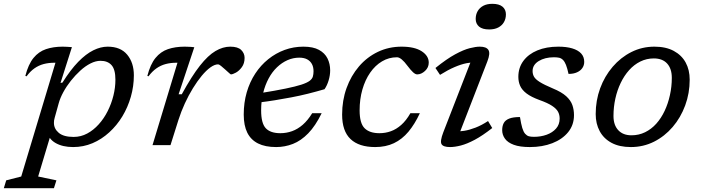

<svg xmlns="http://www.w3.org/2000/svg" viewBox="-97 -759 3667 1004"><path d="M189 -143.5Q186.5 -136 185.8 -129.5Q185 -123 185 -116.5Q185 -85.5 210.5 -64.2Q236 -43 288 -43Q326 -43 359 -60.8Q392 -78.5 419.2 -108.8Q446.5 -139 466 -177.8Q485.5 -216.5 496 -258.8Q506.5 -301 506.5 -342Q506.5 -396 486.2 -418.5Q466 -441 428.5 -441Q403.5 -441 376.2 -427.2Q349 -413.5 322.8 -389.5Q296.5 -365.5 273.5 -336.5Q250.5 -307.5 234 -277Q217.5 -246.5 210 -219ZM149 -72.5H173.5L102.5 164L198 184L185 225H-77L-64.5 184L14 164L193 -431Q192.5 -431 191 -431Q189.5 -431 188.5 -431Q157 -431 131 -424Q105 -417 83 -401.5Q61 -386 42 -360L35.5 -362Q51 -422.5 78 -455.8Q105 -489 143.5 -502Q182 -515 230.5 -515Q242.5 -515 254.2 -514.2Q266 -513.5 279 -512.5L219.5 -325.5L229.5 -327Q272 -394.5 312.2 -435.8Q352.5 -477 391 -496Q429.5 -515 466 -515Q533.5 -515 568.2 -473Q603 -431 603 -365Q603 -308 587.2 -253Q571.5 -198 542.8 -150.5Q514 -103 474.2 -66.8Q434.5 -30.5 386.8 -10.2Q339 10 285.5 10Q230.5 10 193.5 -11.2Q156.5 -32.5 149 -72.5Z M831 -431Q830 -431 828.5 -431Q827 -431 826 -431Q795 -431 769 -424Q743 -417 721 -401.5Q699 -386 679.5 -360L673.5 -362Q689 -422.5 716 -455.8Q743 -489 781.2 -502Q819.5 -515 868.5 -515Q876.5 -515 884.8 -514.5Q893 -514 901.8 -513.8Q910.5 -513.5 919 -512L837 -266H853.5Q905.5 -361 948.2 -415.2Q991 -469.5 1029.8 -492.2Q1068.5 -515 1107 -515Q1147 -515 1164.5 -497.5Q1182 -480 1182 -456.5Q1182 -427.5 1167.8 -408Q1153.5 -388.5 1136.5 -379.2Q1119.5 -370 1110.5 -370Q1108.5 -370 1099.8 -378.2Q1091 -386.5 1080 -396Q1069 -406 1058.8 -414.2Q1048.5 -422.5 1043.5 -422.5Q1025.5 -422.5 1003.5 -406.8Q981.5 -391 958 -362.8Q934.5 -334.5 911.8 -297.5Q889 -260.5 869.5 -218Q850 -175.5 836 -131.5L794.5 0H700.5Z M1468 -457.5Q1436 -457.5 1406.5 -444.5Q1377 -431.5 1351.8 -407.5Q1326.5 -383.5 1308 -349.2Q1289.5 -315 1279 -272.8Q1268.5 -230.5 1268.5 -182Q1268.5 -114 1293 -88.2Q1317.5 -62.5 1369 -62.5Q1400.5 -62.5 1430 -73Q1459.5 -83.5 1486 -106.5Q1512.5 -129.5 1535.5 -167H1585Q1552.5 -100.5 1514.8 -61.8Q1477 -23 1434.8 -6.5Q1392.5 10 1347 10Q1290 10 1252.5 -8.8Q1215 -27.5 1196.2 -65Q1177.5 -102.5 1177.5 -160Q1177.5 -222 1193.2 -276.2Q1209 -330.5 1237.8 -374.2Q1266.5 -418 1305.8 -449.5Q1345 -481 1391.5 -498Q1438 -515 1489.5 -515Q1540.5 -515 1571 -498.2Q1601.5 -481.5 1615.5 -453.5Q1629.5 -425.5 1629.5 -391Q1629.5 -365.5 1621.5 -338.8Q1613.5 -312 1600 -292.5Q1557.5 -280 1513.5 -269Q1469.5 -258 1426 -249.8Q1382.5 -241.5 1340.5 -234.8Q1298.5 -228 1260 -223.5L1263.5 -272Q1344.5 -285 1396.5 -295.8Q1448.5 -306.5 1478.5 -316.2Q1508.5 -326 1522 -336.2Q1535.5 -346.5 1539 -358.8Q1542.5 -371 1542.5 -386.5Q1542.5 -408.5 1534 -424.2Q1525.5 -440 1509 -448.8Q1492.5 -457.5 1468 -457.5Z M1979 -459.5Q1936.5 -459.5 1900.8 -438.2Q1865 -417 1838.8 -379.2Q1812.5 -341.5 1798 -291Q1783.5 -240.5 1783.5 -182Q1783.5 -114 1809.8 -88.2Q1836 -62.5 1887 -62.5Q1918.5 -62.5 1947 -72.8Q1975.5 -83 2001.2 -105.8Q2027 -128.5 2049 -167H2098.5Q2072 -110 2038.8 -70.2Q2005.5 -30.5 1962.8 -10.2Q1920 10 1865 10Q1780 10 1736 -31.8Q1692 -73.5 1692 -160Q1692 -234 1715.2 -298.5Q1738.5 -363 1780.2 -411.8Q1822 -460.5 1879 -487.8Q1936 -515 2003 -515Q2071 -515 2108 -491Q2145 -467 2145 -431.5Q2145 -406 2125.5 -388Q2106 -370 2084.5 -370Q2075 -370 2062.8 -381.2Q2050.5 -392.5 2034 -414.5Q2017.5 -437 2003.8 -448.2Q1990 -459.5 1979 -459.5Z M2221 -67 2374.5 -462 2393 -433Q2371 -434 2342.8 -428.5Q2314.5 -423 2280 -408.2Q2245.5 -393.5 2204 -367.5L2180 -403.5Q2239.5 -451.5 2283.5 -475.2Q2327.5 -499 2359.2 -507Q2391 -515 2412 -515Q2446 -515 2457 -497.8Q2468 -480.5 2451.5 -438L2298 -42L2280 -72Q2303 -70.5 2330.8 -75Q2358.5 -79.5 2390 -91.8Q2421.5 -104 2455 -126L2477 -89.5Q2426 -49.5 2385.5 -28Q2345 -6.5 2313 1.8Q2281 10 2256.5 10Q2221 10 2212 -5Q2203 -20 2221 -67ZM2390.5 -660Q2390.5 -683 2400.8 -700.8Q2411 -718.5 2430.2 -728.8Q2449.5 -739 2477.5 -739Q2513 -739 2530.8 -724Q2548.5 -709 2548.5 -684Q2548.5 -661 2538.2 -643.2Q2528 -625.5 2508.5 -615.2Q2489 -605 2461 -605Q2425.5 -605 2408 -620Q2390.5 -635 2390.5 -660Z M2622 -147Q2628 -110 2634 -90Q2640 -70 2649 -59.5Q2658 -49.5 2668.2 -46.5Q2678.5 -43.5 2695 -43.5Q2731 -43.5 2761.5 -54.5Q2792 -65.5 2810.8 -86.8Q2829.5 -108 2829.5 -139Q2829.5 -159 2821 -174.8Q2812.5 -190.5 2790 -205.5Q2767.5 -220.5 2724 -236Q2680.5 -252 2656.5 -270.2Q2632.5 -288.5 2623 -310Q2613.5 -331.5 2613.5 -357Q2613.5 -405 2639.8 -440.5Q2666 -476 2713 -495.5Q2760 -515 2823 -515Q2865 -515 2895.2 -506Q2925.5 -497 2941.8 -479.5Q2958 -462 2958 -435.5Q2958 -417.5 2948.2 -403.2Q2938.5 -389 2920.2 -380.8Q2902 -372.5 2876 -372.5Q2869.5 -402 2862.8 -419.2Q2856 -436.5 2847 -445.5Q2838 -454.5 2827 -457Q2816 -459.5 2799.5 -459.5Q2752.5 -459.5 2720.2 -439.8Q2688 -420 2688 -387.5Q2688 -371 2695.5 -357.8Q2703 -344.5 2725.5 -330.2Q2748 -316 2794 -296.5Q2840 -277.5 2863.8 -255.8Q2887.5 -234 2896 -209.5Q2904.5 -185 2904.5 -157Q2904.5 -105.5 2874 -68Q2843.5 -30.5 2791.2 -10.2Q2739 10 2674 10Q2621.5 10 2589.8 -1.8Q2558 -13.5 2543.5 -33.8Q2529 -54 2529 -78.5Q2529 -100 2537 -115.2Q2545 -130.5 2565.5 -138.8Q2586 -147 2622 -147Z M3325 -515Q3385 -515 3426.2 -492.8Q3467.5 -470.5 3488.5 -432Q3509.5 -393.5 3509.5 -342.5Q3509.5 -271.5 3486 -207.8Q3462.5 -144 3420.5 -95Q3378.5 -46 3322.8 -18Q3267 10 3202 10Q3142 10 3101 -12Q3060 -34 3039 -73Q3018 -112 3018 -162.5Q3018 -233.5 3041.2 -297Q3064.5 -360.5 3106.8 -409.8Q3149 -459 3204.8 -487Q3260.5 -515 3325 -515ZM3205 -51.5Q3243.5 -51.5 3276.2 -67.5Q3309 -83.5 3334.8 -112.2Q3360.5 -141 3378.5 -179.2Q3396.5 -217.5 3406.2 -261.8Q3416 -306 3416 -352Q3416 -400 3391.5 -426.8Q3367 -453.5 3322 -453.5Q3284 -453.5 3251.2 -437.2Q3218.5 -421 3192.8 -392.2Q3167 -363.5 3148.8 -325.5Q3130.5 -287.5 3120.8 -243.5Q3111 -199.5 3111 -152.5Q3111 -105 3136 -78.2Q3161 -51.5 3205 -51.5Z"/></svg>

Font: Newsreader 7pt
Style: Italic
Weight: 400
Italic angle: -17°
Designer: Hugues Gentile
Foundry: Production Type
Version: Version 1.003